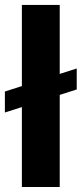

<svg xmlns="http://www.w3.org/2000/svg" viewBox="-27 -747 327 767"><path d="M279.5 -473.4 211.6 -451.7V-727.3H60.4V-403.1L-7.5 -381.4V-297.6L60.4 -319.2V0H211.6V-367.9L279.5 -389.6Z"/></svg>

Font: GiG Sans
Style: Bold
Weight: 700
Designer: Andreas Faust
Version: Version 1.100;FEAKit 1.0